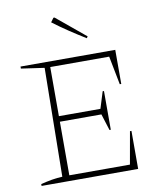

<svg xmlns="http://www.w3.org/2000/svg" viewBox="-93 -944 863 1020"><g transform="rotate(-10 338.0 -434.5)"><path d="M561 -205H569V0H48V-10Q79 -18 108 -23Q137 -28 165 -29L173 -615L48 -633V-644H559V-460H551L521 -614H203V-349H427L455 -439H462V-230H455L427 -319H203V-30H530ZM421 -731Q377 -758 333.5 -787Q290 -816 249 -847L265 -869H271L427 -740Z"/></g></svg>

Font: Piazzolla SC Thin
Style: Regular
Weight: 100
Designer: Juan Pablo del Peral
Foundry: Huerta Tipografica
Version: Version 1.330